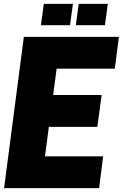

<svg xmlns="http://www.w3.org/2000/svg" viewBox="-20 -970 633 990"><path d="M593 -780 572 -616H272L254 -480H504L482 -316H232L212 -164H512L491 0H1L103 -780ZM521 -840H371L386 -950H536ZM341 -840H191L206 -950H356Z"/></svg>

Font: Tanohe Sans Black
Style: Italic
Weight: 900
Designer: Village Type and Design LLC & Cristiano Sobral
Foundry: Cooper Hewitt Smithsonian Design Museum
Version: Version 1.00;January 12, 2020;FontCreator 12.0.0.2547 64-bit